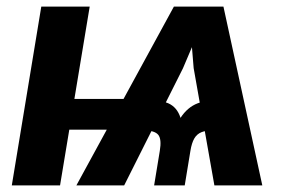

<svg xmlns="http://www.w3.org/2000/svg" viewBox="-20 -559 869 579"><path d="M626.5 0 564 -353.5 548.8 -539.1H653.8L771 0ZM15.6 0 104.5 -539.1H250.5L161.1 0ZM119.6 -168 134.8 -260.7H409.7L394.5 -168ZM444.8 0 461.9 -104Q467.8 -139.2 457.3 -152.3Q446.8 -165.5 413.1 -166L428.2 -259.3Q460.4 -259.3 487.3 -247.6Q514.2 -235.8 524.4 -203.6Q545.4 -235.8 576.4 -247.6Q607.4 -259.3 639.2 -259.3L624 -166Q601.6 -166 587.6 -160.4Q573.7 -154.8 565.9 -141.4Q558.1 -127.9 554.2 -104L537.1 0ZM210.4 0 504.4 -539.1H610.8L531.7 -353L354.5 0Z"/></svg>

Font: Inter 18pt
Style: Bold Italic
Weight: 700
Italic angle: -9.3988°
Designer: Rasmus Andersson
Foundry: rsms
Version: Version 4.001;git-66647c0bb